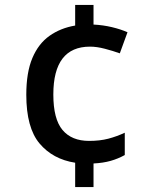

<svg xmlns="http://www.w3.org/2000/svg" viewBox="-20 -744 615 774"><path d="M357 -645Q396 -643 431.5 -634.5Q467 -626 494 -614L463 -529Q435 -539 402.5 -547.5Q370 -556 343 -556Q195 -556 195 -363Q195 -264 232 -220Q269 -176 339 -176Q383 -176 417 -185Q451 -194 483 -209V-119Q456 -104 426 -95.5Q396 -87 357 -85V10H283V-88Q193 -102 139.5 -165.5Q86 -229 86 -362Q86 -452 110.5 -510Q135 -568 179.5 -599.5Q224 -631 283 -641V-724H357Z"/></svg>

Font: Noto Sans Meetei Mayek Medium
Style: Regular
Weight: 500
Designer: Monotype Design Team and Neelakash Kshetrimayum
Foundry: Monotype Imaging Inc.
Version: Version 2.002; ttfautohint (v1.8.4.7-5d5b)